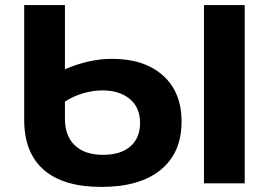

<svg xmlns="http://www.w3.org/2000/svg" viewBox="-20 -720 1068 754"><path d="M693 -242Q693 -120 611 -53Q529 14 378 14Q229 14 152 -53Q75 -120 75 -250V-700H235V-448Q330 -489 420 -489Q546 -489 619.5 -424Q693 -359 693 -242ZM941 -700V0H781V-700ZM530 -237Q530 -298 489.5 -331.5Q449 -365 382 -365Q345 -365 306 -353.5Q267 -342 235 -321V-254Q235 -186 274 -149Q313 -112 385 -112Q454 -112 492 -145Q530 -178 530 -237Z"/></svg>

Font: Montserrat Alternates
Style: Bold
Weight: 700
Designer: Julieta Ulanovsky
Foundry: Julieta Ulanovsky
Version: Version 7.200